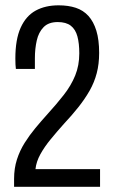

<svg xmlns="http://www.w3.org/2000/svg" viewBox="-20 -719 439 739"><path d="M34.2 0V-30.5Q34.2 -71.1 45.2 -105.2Q56.2 -139.3 74.9 -169.1Q93.7 -198.9 116.1 -225.9Q138.6 -253 162.1 -279Q197.4 -317.8 225.4 -353.6Q253.5 -389.5 269.4 -428.3Q285.2 -467.1 285.2 -513.8Q285.2 -552.2 277.9 -579.1Q270.6 -606 252.4 -620.1Q234.2 -634.1 202.2 -634.1Q166.9 -634.1 147.8 -614.5Q128.6 -594.8 121.5 -563.2Q114.3 -531.6 114.3 -495.3V-453.8H41.1Q40.1 -459.8 39.6 -470.8Q39.1 -481.8 39.1 -493.8Q39.1 -567.5 59.6 -612.6Q80 -657.7 117.1 -678.1Q154.3 -698.5 205.5 -698.5Q242.8 -698.5 271.7 -689Q300.6 -679.4 320.4 -657.6Q340.1 -635.8 350.9 -600.8Q361.6 -565.8 361.6 -515.4Q361.6 -472.8 352.4 -437.6Q343.2 -402.3 325.1 -370.3Q306.9 -338.4 282 -306.9Q257.1 -275.5 225.6 -241.9Q199.5 -212.8 175.5 -183.5Q151.4 -154.3 135.5 -125.6Q119.6 -96.8 116.5 -67.9H365.1V0Z"/></svg>

Font: Archivo SemiBold ExtraCondensed
Style: Regular
Weight: 600
Width: 2
Version: Version 2.001